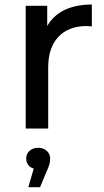

<svg xmlns="http://www.w3.org/2000/svg" viewBox="-20 -555 450 829"><path d="M91 -529.9H183.9V-386L174.1 -422.4Q196.9 -477.7 248.5 -506.6Q300.1 -535.4 376.6 -535.4V-440.9Q360.7 -442.6 354.3 -442.6Q275.9 -442.6 232 -395.9Q188.1 -349.3 188.1 -263.4V0H91ZM135.3 138.7 144.9 175.4Q121.1 175.4 107.1 162.8Q93.1 150.1 93.1 129.7Q93.1 109.3 107.5 96.2Q121.9 83.1 144.9 83.1Q167.9 83.1 182.2 96.7Q196.6 110.3 196.6 129.7Q196.6 153.4 182.9 181.4L153 253.3H102.4Z"/></svg>

Font: iiserrat Thin
Style: Regular
Weight: 100
Designer: Akira Ohta
Foundry: Akira Ohta
Version: Version 1.200;Glyphs 3.3.1 (3343)